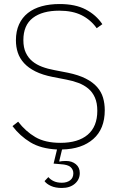

<svg xmlns="http://www.w3.org/2000/svg" viewBox="-20 -730 595 953"><path d="M274 -677Q190 -677 143 -641Q96 -605 96 -531Q96 -494 108 -468.5Q120 -443 140.5 -426Q161 -409 189 -398.5Q217 -388 250 -382L317 -369Q370 -358 405.5 -340Q441 -322 462 -298Q483 -274 491.5 -245Q500 -216 500 -183Q500 -90 443 -40Q386 10 288 12L274 70L276 72Q284 70 292.5 69.5Q301 69 308 69Q337 69 356.5 85Q376 101 376 129Q376 161 351.5 182Q327 203 287 203Q255 203 233 193Q211 183 201 169L220 149Q231 162 247.5 169.5Q264 177 287 177Q312 177 328 165Q344 153 344 130Q344 112 330.5 99.5Q317 87 281 85L246 82L263 12Q183 8 131 -23.5Q79 -55 42 -104L70 -126Q107 -78 155.5 -49.5Q204 -21 280 -21Q368 -21 415.5 -61.5Q463 -102 463 -180Q463 -219 451 -246Q439 -273 418 -290.5Q397 -308 369 -318.5Q341 -329 309 -335L242 -348Q191 -358 156 -375.5Q121 -393 99.5 -416.5Q78 -440 68.5 -468.5Q59 -497 59 -530Q59 -575 74.5 -609Q90 -643 118.5 -665.5Q147 -688 187 -699Q227 -710 276 -710Q354 -710 405.5 -683Q457 -656 488 -610L460 -590Q430 -632 385 -654.5Q340 -677 274 -677Z"/></svg>

Font: IBM Plex Sans ExtLt
Style: Regular
Weight: 200
Designer: Mike Abbink, Paul van der Laan, Pieter van Rosmalen
Foundry: Bold Monday
Version: Version 3.005